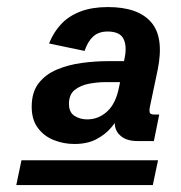

<svg xmlns="http://www.w3.org/2000/svg" viewBox="-20 -726 510 541"><path d="M189.9 -320.3Q159.2 -320.3 131.6 -331.3Q104 -342.3 86.7 -365.5Q69.3 -388.7 69.3 -425.3Q69.3 -466.3 88.9 -491.5Q108.4 -516.6 140.4 -530Q172.4 -543.5 210.2 -548.6Q248 -553.7 284.7 -553.7H334.5L326.2 -538.1L330.6 -559.6Q338.4 -594.2 328.4 -615.7Q318.4 -637.2 283.2 -637.2Q257.8 -637.2 242.4 -623Q227.1 -608.9 218.3 -582.5L118.2 -603.5Q131.3 -636.2 153.1 -658.9Q174.8 -681.6 207.3 -693.8Q239.7 -706.1 284.2 -706.1Q369.1 -706.1 406 -663.3Q442.9 -620.6 424.3 -529.3L402.3 -424.8Q400.4 -416 401.6 -409.7Q402.8 -403.3 415 -403.3H428.7L413.6 -328.6H366.7Q334.5 -328.6 317.4 -345.5Q300.3 -362.3 304.2 -387.7L308.6 -414.6L321.3 -407.7Q310.1 -386.2 293 -366.2Q275.9 -346.2 250.7 -333.3Q225.6 -320.3 189.9 -320.3ZM25.9 -204.6 40.5 -274.4H425.3L410.6 -204.6ZM225.6 -389.6Q257.8 -389.6 282.2 -412.1Q306.6 -434.6 315.4 -480.5L318.4 -494.6H276.4Q255.4 -494.6 231.4 -490.2Q207.5 -485.8 190.9 -472.9Q174.3 -460 174.3 -433.1Q174.3 -409.7 189.7 -399.7Q205.1 -389.6 225.6 -389.6Z"/></svg>

Font: Schibsted Grotesk SemiBold
Style: Italic
Weight: 600
Italic angle: -12°
Designer: Bakken & Baeck AS, Henrik Kongsvoll
Foundry: Schibsted ASA
Version: Version 1.100;gftools[0.9.25]